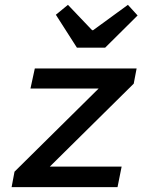

<svg xmlns="http://www.w3.org/2000/svg" viewBox="-20 -774 640 794"><path d="M28 0 40 -64 388 -408H106L124 -491H545L533 -428L186 -85H483L466 0ZM298 -577 211 -713 261 -754 361 -649H365L509 -754L549 -710L415 -577Z"/></svg>

Font: Source Code Pro SemiBold
Style: Italic
Weight: 600
Italic angle: -11°
Monospace: yes
Designer: Paul D. Hunt, Teo Tuominen
Foundry: Adobe Systems Incorporated
Version: Version 1.016;hotconv 1.0.116;makeotfexe 2.5.65601